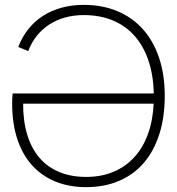

<svg xmlns="http://www.w3.org/2000/svg" viewBox="-20 -754 727 789"><path d="M334 15Q263 15 206.5 -8.5Q150 -32 110.8 -76Q71.5 -120 50.8 -183.5Q30 -247 30 -327Q30 -335 30.2 -346.2Q30.5 -357.5 32 -370H612Q610 -447.5 589.2 -507.5Q568.5 -567.5 531.2 -608.5Q494 -649.5 441.8 -670.8Q389.5 -692 324 -692Q283 -692 247.2 -682Q211.5 -672 182.2 -653Q153 -634 131 -606.5Q109 -579 96 -544L55 -561Q71 -602.5 96.8 -634.8Q122.5 -667 157 -689Q191.5 -711 233.5 -722.5Q275.5 -734 324 -734Q400 -734 461.5 -708.5Q523 -683 566.5 -634.8Q610 -586.5 633.5 -517Q657 -447.5 657 -360Q657 -272.5 634.8 -202.8Q612.5 -133 571 -84.8Q529.5 -36.5 469.5 -10.8Q409.5 15 334 15ZM75 -328Q75 -255.5 92.2 -199.5Q109.5 -143.5 142.5 -105.2Q175.5 -67 223.8 -47Q272 -27 334 -27Q396 -27 445.8 -47.8Q495.5 -68.5 531.2 -107.2Q567 -146 587.5 -201.8Q608 -257.5 611.5 -328Z"/></svg>

Font: Vela Sans ExtLt
Style: Regular
Weight: 200
Designer: Principal design: Mikhail Sharanda - project Manrope.
Design modification: Ravid Balaliev
Foundry: Mikhail Sharanda
Version: Version 1.001